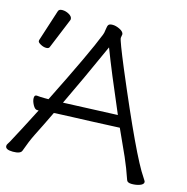

<svg xmlns="http://www.w3.org/2000/svg" viewBox="-108 -819 905 929"><g transform="rotate(15 345.0 -354.0)"><path d="M402 -680 399 -660Q399 -647 452 -520Q619 -124 680 -36Q691 -20 691 -16Q691 -4 673 2.5Q655 9 633 9Q611 9 607 -3Q588 -59 566 -109L507 -239L484 -238Q424 -235 367 -233Q310 -231 273.5 -229.5Q237 -228 213 -227Q189 -226 187 -226L180 -225Q164 -191 148 -159L118 -99Q99 -61 81 -10Q75 7 37 7Q-1 7 -1 -12Q-1 -18 3 -23.5Q7 -29 11 -36.5Q15 -44 24.5 -62Q34 -80 53.5 -116.5Q73 -153 106 -218H98Q87 -218 77 -236.5Q67 -255 67 -270Q67 -285 78 -285H80Q98 -283 119 -283H138Q273 -553 312 -653Q316 -662 318 -680.5Q320 -699 325 -705Q330 -711 345.5 -711Q361 -711 380 -702Q399 -693 402 -680ZM482 -296Q397 -493 356 -601Q273 -416 210 -285ZM71 -705Q74 -717 91.5 -717Q109 -717 125.5 -707.5Q142 -698 142 -685Q142 -682 141 -680L79 -529Q76 -520 62.5 -520Q49 -520 34.5 -528Q20 -536 20 -542.5Q20 -549 21 -550Z"/></g></svg>

Font: LXGW WenKai
Style: Regular
Weight: 400
Designer: LXGW / Fontworks Inc.
Foundry: LXGW / Fontworks Inc.
Version: Version 1.520; June 14, 2025